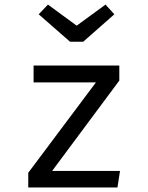

<svg xmlns="http://www.w3.org/2000/svg" viewBox="-20 -830 655 850"><path d="M210.8 -73.3H511.3L500 0H105.1V-65.1L404.6 -465.1H128.7V-540H508.2V-473.3ZM447.2 -809.7 486.2 -766.7 348.2 -645.1H290.3L151.3 -766.7L192.3 -809.7L319.5 -716.4Z"/></svg>

Font: FiraCode Nerd Font
Style: Regular
Weight: 400
Designer: Carrois Corporate, Edenspiekermann AG, Nikita Prokopov
Foundry: Carrois Corporate, Edenspiekermann AG, Nikita Prokopov
Version: Version 6.002;Nerd Fonts 2.2.2